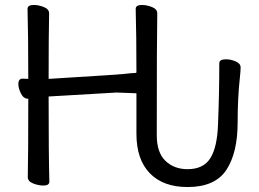

<svg xmlns="http://www.w3.org/2000/svg" viewBox="-20 -731 1044 774"><path d="M736 23Q638 23 584 -32.5Q530 -88 530 -192V-355L450 -358L176 -342Q176 -105 179 1Q179 17 155 17Q135 17 113.5 8.5Q92 0 92 -17Q94 -106 94 -332L96 -333H93Q75 -333 64.5 -354Q54 -375 54 -392Q54 -414 71 -414L94 -413Q94 -589 91 -695Q91 -711 116 -711Q136 -711 157 -702.5Q178 -694 178 -677Q176 -588 176 -413Q480 -431 509 -436Q530 -436 530 -439Q530 -587 527 -695Q527 -711 552 -711Q572 -711 593 -702.5Q614 -694 614 -677Q612 -583 612 -186Q612 -116 647 -82.5Q682 -49 736 -49Q800 -49 828 -93.5Q856 -138 859 -232Q864 -357 864 -476Q864 -492 891 -492Q910 -492 930 -483.5Q950 -475 950 -459Q950 -446 947 -418Q938 -338 938 -238Q938 -115 892.5 -46Q847 23 736 23Z"/></svg>

Font: ToneOZ-Pinyin-WenKai-Medium
Style: Medium
Weight: 700
Designer: Fontworks Inc.
Foundry: ToneOZ
Version: Version 0.240331